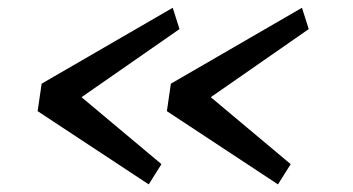

<svg xmlns="http://www.w3.org/2000/svg" viewBox="-20 -552 917 499"><path d="M399.6 -125.4 366.5 -72.8 77.8 -263.1 88.2 -334.5 428.9 -531.8 446.5 -476.4 191.9 -299.4ZM735.5 -125.4 702.4 -72.8 413.7 -263.1 424.1 -334.5 764.8 -531.8 782.4 -476.4 527.8 -299.4Z"/></svg>

Font: Merriweather Sans Variable Regular
Style: Italic
Weight: 300
Italic angle: -8°
Designer: Eben Sorkin
Foundry: Eben Sorkin
Version: Version 2.001